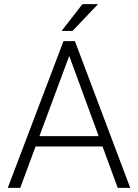

<svg xmlns="http://www.w3.org/2000/svg" viewBox="-20 -910 669 930"><path d="M476.6 -200.7H152.3L78.1 0H17.6L287.6 -710.9H342.8L610.8 0H550.3ZM170.9 -250.5H458L315.4 -639.2ZM379.4 -890.1H455.1L331.1 -760.3H278.3Z"/></svg>

Font: Franko
Style: Light
Weight: 300
Designer: Google
Version: Version 1.200310; 2013